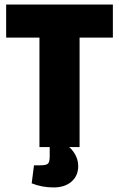

<svg xmlns="http://www.w3.org/2000/svg" viewBox="-20 -645 523 842"><path d="M329 -480V0H153V-480H7V-625H475V-480ZM215 177Q164 177 119 159L129 80H155Q182 80 190 73Q198 66 198 41V-21H249Q282 -8 302.5 21Q323 50 323 83Q323 126 293.5 151.5Q264 177 215 177Z"/></svg>

Font: Changa
Style: Bold
Weight: 700
Designer: Eduardo Rodriguez Tunni
Foundry: Eduardo Rodriguez Tunni
Version: Version 3.002; ttfautohint (v1.8.2)